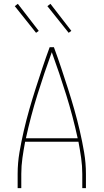

<svg xmlns="http://www.w3.org/2000/svg" viewBox="-20 -981 540 1001"><path d="M72 0V-74Q72 -131 81.5 -187Q91 -243 104 -299Q117 -355 132.5 -409.5Q148 -464 165.5 -518.5Q183 -573 201 -627Q219 -681 239 -735H261Q281 -681 299 -627Q317 -573 334.5 -518.5Q352 -464 367.5 -409.5Q383 -355 396 -299Q409 -243 418.5 -187Q428 -131 428 -74V0H409V-74Q409 -116 403 -158Q397 -200 389 -242H111Q103 -200 97 -158Q91 -116 91 -74V0ZM115 -260H385Q360 -375 325 -487Q290 -599 250 -709Q210 -599 175 -487Q140 -375 115 -260ZM338 -810 227 -949 243 -961 352 -820ZM168 -810 57 -949 73 -961 182 -820Z"/></svg>

Font: Iosevka Term Curly Thin
Style: Regular
Weight: 100
Designer: Belleve Invis
Foundry: Belleve Invis
Version: Version 32.3.0